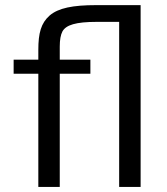

<svg xmlns="http://www.w3.org/2000/svg" viewBox="-20 -736 658 756"><path d="M215.3 0V-445.8H335.9V-501H215.3V-552.7C215.3 -579.1 218.8 -598.6 225.6 -611.8C239.7 -637.7 277.8 -649.9 361.8 -649.9H449.2V0H533.7V-715.8H358.9C266.6 -715.8 210 -704.6 175.3 -674.8C141.6 -645 130.9 -606 130.9 -539.6V-501H33.7V-445.8H130.9V0Z"/></svg>

Font: Ride
Style: Regular
Weight: 400
Version: Version 3.000